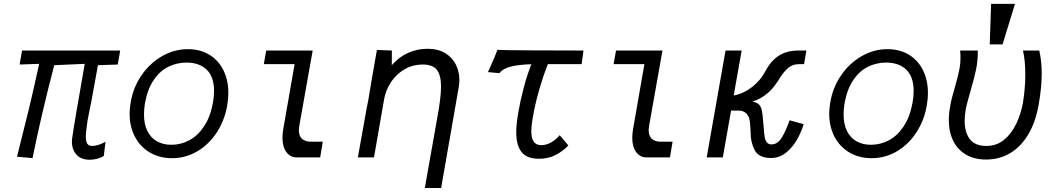

<svg xmlns="http://www.w3.org/2000/svg" viewBox="-20 -810 5440 988"><path d="M350 -81.5Q350 -96.5 354 -115Q358 -151.5 416 -481.5L259 -474.5Q190 -209 147.5 3.5L67.5 -3.5Q102.5 -141 128 -246.5Q153.5 -352 181.5 -481.5L81 -478L93.5 -550H598.5L586 -478L484 -474.5Q445.5 -258.5 430.5 -190Q421.5 -128 421.5 -105Q421.5 -82 429 -70.5Q436.5 -59 455 -59Q483.5 -59 523 -80.5L514 -7Q481.5 12 441.5 12Q397.5 12 373.8 -14Q350 -40 350 -81.5Z M647 -224.5Q647 -251.5 652.5 -283.5Q665 -359 707.5 -421.5Q750 -484 813 -520.5Q876 -557 947 -557Q1010.5 -557 1057.5 -528.2Q1104.5 -499.5 1129.8 -448.2Q1155 -397 1155 -331.5Q1155 -300 1149 -267Q1136 -191 1096 -129.2Q1056 -67.5 996 -31.8Q936 4 865.5 4Q801 4 751.2 -25.2Q701.5 -54.5 674.2 -106.5Q647 -158.5 647 -224.5ZM1076 -282.5Q1081.5 -316.5 1081.5 -341Q1081.5 -415.5 1043.2 -451.8Q1005 -488 940 -488Q891 -488 847.8 -467.2Q804.5 -446.5 772 -399.8Q739.5 -353 726 -279.5Q721 -249.5 721 -221Q721 -170 738.8 -135Q756.5 -100 788.2 -82.5Q820 -65 861.5 -65Q910 -65 953.8 -88Q997.5 -111 1030 -159.8Q1062.5 -208.5 1076 -282.5Z M1433.5 -101.5Q1433.5 -120 1437.5 -145L1496 -480H1337.5L1350 -550H1589L1520.5 -164.5Q1518 -149.5 1518 -140.5Q1518 -108.5 1535.2 -94.8Q1552.5 -81 1577.5 -81H1641Q1633.5 -37.5 1627.5 0H1506Q1474.5 0 1454 -26.8Q1433.5 -53.5 1433.5 -101.5Z M2249.5 -364Q2249.5 -423 2228 -450.5Q2206.5 -478 2156 -478Q2104 -478 2061.5 -453.2Q2019 -428.5 1992 -387.5Q1965 -346.5 1956.5 -299L1904.5 0H1821.5L1849 -154L1852 -170Q1871 -279.5 1875 -294Q1886 -364 1919.5 -553L1996.5 -550L1996 -474.5Q2033 -517 2080.2 -538Q2127.5 -559 2179.5 -559Q2234.5 -559 2271.5 -536.2Q2308.5 -513.5 2326.2 -476.8Q2344 -440 2344 -397.5Q2344 -382 2340.5 -361L2250 157.5H2166L2231 -209Q2249.5 -310.5 2249.5 -364Z M2510.5 -483Q2517.5 -498.5 2525 -516Q2532.5 -533.5 2539.5 -553.5Q2559.5 -551.5 2727.2 -550.8Q2895 -550 2982.5 -550L2973 -480H2799Q2776 -421.5 2757.2 -357.2Q2738.5 -293 2728.5 -243L2725.5 -225.5Q2714 -166 2714 -134.5Q2714 -63 2764.5 -63Q2792 -63 2817.5 -78Q2843 -93 2860 -114.5L2904.5 -61.5Q2876 -31 2838.2 -12Q2800.5 7 2753.5 7Q2691.5 7 2664 -27.5Q2636.5 -62 2636.5 -128.5Q2636.5 -172.5 2647.5 -233Q2657.5 -292.5 2674.8 -357.5Q2692 -422.5 2714 -479.5Q2647.5 -477.5 2607.8 -467.2Q2568 -457 2549.5 -433.5L2491 -439Q2496.5 -452 2510.5 -483Z M3233.5 -101.5Q3233.5 -120 3237.5 -145L3296 -480H3137.5L3150 -550H3389L3320.5 -164.5Q3318 -149.5 3318 -140.5Q3318 -108.5 3335.2 -94.8Q3352.5 -81 3377.5 -81H3441Q3433.5 -37.5 3427.5 0H3306Q3274.5 0 3254 -26.8Q3233.5 -53.5 3233.5 -101.5Z M3842.5 -129Q3841.5 -141 3841.5 -149.5Q3840.5 -177 3836.8 -195.2Q3833 -213.5 3819.2 -227.2Q3805.5 -241 3778 -241H3742L3699.5 0H3616.5L3713.5 -550H3796.5L3755.5 -318.5Q3805 -327.5 3849.8 -362Q3894.5 -396.5 3920.5 -447Q3949.5 -500.5 3990.5 -525.2Q4031.5 -550 4089.5 -550H4129.5L4117.5 -480H4093Q4057 -480 4031.8 -456.8Q4006.5 -433.5 3984.5 -395Q3968 -370.5 3952.5 -352.5Q3937 -334.5 3911.8 -316.5Q3886.5 -298.5 3851.5 -287Q3873.5 -283.5 3884.5 -273.2Q3895.5 -263 3900.2 -242.2Q3905 -221.5 3907.5 -179.5Q3908.5 -172 3909.2 -164Q3910 -156 3910.5 -147.5Q3912 -121.5 3914.8 -105.5Q3917.5 -89.5 3925.5 -78.2Q3933.5 -67 3949.5 -67Q3981.5 -67 4002.8 -101.8Q4024 -136.5 4043 -191L4115.5 -171Q4103.5 -130.5 4081 -91Q4058.5 -51.5 4024.5 -24.2Q3990.5 3 3947.5 3Q3883.5 3 3862.8 -38.5Q3842 -80 3842.5 -129Z M4247 -224.5Q4247 -251.5 4252.5 -283.5Q4265 -359 4307.5 -421.5Q4350 -484 4413 -520.5Q4476 -557 4547 -557Q4610.5 -557 4657.5 -528.2Q4704.5 -499.5 4729.8 -448.2Q4755 -397 4755 -331.5Q4755 -300 4749 -267Q4736 -191 4696 -129.2Q4656 -67.5 4596 -31.8Q4536 4 4465.5 4Q4401 4 4351.2 -25.2Q4301.5 -54.5 4274.2 -106.5Q4247 -158.5 4247 -224.5ZM4676 -282.5Q4681.5 -316.5 4681.5 -341Q4681.5 -415.5 4643.2 -451.8Q4605 -488 4540 -488Q4491 -488 4447.8 -467.2Q4404.5 -446.5 4372 -399.8Q4339.5 -353 4326 -279.5Q4321 -249.5 4321 -221Q4321 -170 4338.8 -135Q4356.5 -100 4388.2 -82.5Q4420 -65 4461.5 -65Q4510 -65 4553.8 -88Q4597.5 -111 4630 -159.8Q4662.5 -208.5 4676 -282.5Z M4862.5 -192.5Q4862.5 -226 4869 -260Q4872.5 -283 4878.2 -305.2Q4884 -327.5 4893.5 -360.5Q4908 -411.5 4915.2 -445.2Q4922.5 -479 4922.5 -514.5Q4922.5 -534 4920.5 -550H5011.5Q5012.5 -499 5002.2 -450.2Q4992 -401.5 4972 -335Q4954.5 -273 4949.5 -248Q4944 -215 4944 -188Q4944 -128.5 4970.8 -93.8Q4997.5 -59 5056 -59Q5109 -59 5147.8 -91.5Q5186.5 -124 5210 -174.2Q5233.5 -224.5 5244 -282Q5256 -356.5 5256 -427Q5256 -498.5 5244 -550H5328Q5340.5 -494.5 5340.5 -431.5Q5340.5 -359 5324.5 -270Q5309.5 -184 5272.8 -120.8Q5236 -57.5 5180.2 -23.2Q5124.5 11 5053.5 11Q4995.5 11 4952.2 -13.5Q4909 -38 4885.8 -84Q4862.5 -130 4862.5 -192.5ZM5203 -790 5139 -581.5H5073L5080 -790Z"/></svg>

Font: JuliaMono
Style: Italic
Weight: 400
Italic angle: -9°
Monospace: yes
Designer: cormullion
Foundry: corm
Version: Version 0.057; ttfautohint (v1.8.4)